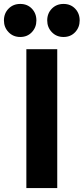

<svg xmlns="http://www.w3.org/2000/svg" viewBox="-66 -956 425 976"><path d="M68 0V-706H225V0ZM37 -768Q1 -768 -22.5 -792.5Q-46 -817 -46 -852Q-46 -888 -22.5 -912Q1 -936 37 -936Q73 -936 96 -912Q119 -888 119 -852Q119 -817 96 -792.5Q73 -768 37 -768ZM257 -768Q221 -768 197.5 -792.5Q174 -817 174 -852Q174 -888 197.5 -912Q221 -936 257 -936Q293 -936 316 -912Q339 -888 339 -852Q339 -817 316 -792.5Q293 -768 257 -768Z"/></svg>

Font: Outfit
Style: Bold
Weight: 700
Designer: Rodrigo Fuenzalida
Foundry: fragTYPE
Version: Version 1.100;gftools[0.9.27]